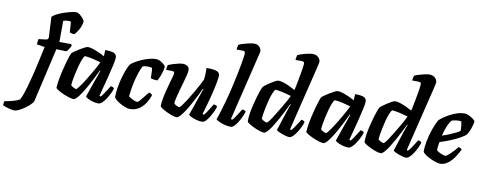

<svg xmlns="http://www.w3.org/2000/svg" viewBox="-251 -1193 4499 1786"><g transform="rotate(10 1998.5 -300.0)"><path d="M-65 200Q-72 200 -88 197Q-104 194 -122 189Q-140 184 -154.5 178.5Q-169 173 -174 168Q-174 159 -171.5 145.5Q-169 132 -167 130Q-131 125 -91 114.5Q-51 104 -26 88Q-20 78 -13 60.5Q-6 43 2.5 18.5Q11 -6 19.5 -37Q28 -68 38 -104.5Q48 -141 58 -182Q75 -255 87.5 -312.5Q100 -370 113 -430L38 -442Q38 -458 40 -472.5Q42 -487 44 -493L113 -501Q124 -503 129 -507.5Q134 -512 136 -524L126 -718Q143 -735 173.5 -750Q204 -765 238 -776Q272 -787 300.5 -793.5Q329 -800 343 -800Q363 -800 382 -785Q401 -770 414.5 -752.5Q428 -735 429 -726Q423 -684 403.5 -650Q384 -616 365 -596Q345 -596 334 -599.5Q323 -603 319 -607Q319 -614 318 -633Q317 -652 315.5 -673Q314 -694 312 -705Q306 -707 298.5 -707.5Q291 -708 285 -708Q273 -708 261.5 -705.5Q250 -703 241 -700L240 -500H350L359 -487Q352 -469 339.5 -450.5Q327 -432 318 -426L224 -429L105 87Q99 97 80.5 116Q62 135 35.5 154Q9 173 -18 186.5Q-45 200 -65 200Z M461 0Q444 0 415.5 -9Q387 -18 358 -31Q329 -44 309 -56.5Q289 -69 287 -75Q289 -112 296.5 -155.5Q304 -199 314.5 -243Q325 -287 335.5 -324Q346 -361 354.5 -385.5Q363 -410 366 -414Q371 -421 390.5 -435Q410 -449 434.5 -464Q459 -479 480 -489.5Q501 -500 511 -500Q530 -500 556.5 -491.5Q583 -483 613 -470Q643 -457 671 -441L673 -500Q737 -500 759.5 -487.5Q782 -475 782 -448Q782 -427 771 -376.5Q760 -326 740.5 -249.5Q721 -173 694 -73L705 -66Q716 -76 729.5 -96Q743 -116 757.5 -138.5Q772 -161 782 -178Q791 -178 802 -173Q813 -168 815 -163Q810 -142 796.5 -114.5Q783 -87 766 -60.5Q749 -34 730.5 -17Q712 0 696 0Q670 0 642 -8Q614 -16 594.5 -26.5Q575 -37 572 -44L622 -188Q629 -207 634.5 -223Q640 -239 647 -257.5Q654 -276 662 -301L657 -304Q641 -270 620.5 -229Q600 -188 577.5 -147.5Q555 -107 533 -73.5Q511 -40 492.5 -20Q474 0 461 0ZM469 -96Q474 -96 486.5 -112Q499 -128 517 -153.5Q535 -179 554 -211Q573 -243 592 -275Q611 -307 625.5 -334.5Q640 -362 648 -380Q596 -395 561.5 -402.5Q527 -410 496 -412Q485 -400 474 -371.5Q463 -343 453 -306Q443 -269 435 -231.5Q427 -194 422.5 -164.5Q418 -135 418 -123Q428 -113 444.5 -104.5Q461 -96 469 -96Z M990 0Q978 0 957 -7Q936 -14 912 -26Q888 -38 868 -53Q848 -68 839 -84Q839 -128 847 -177Q855 -226 868 -272Q881 -318 895 -353Q909 -388 920 -405Q929 -416 954.5 -432Q980 -448 1013.5 -463.5Q1047 -479 1084 -489.5Q1121 -500 1154 -500Q1174 -500 1194.5 -489Q1215 -478 1230 -464Q1245 -450 1246 -441Q1241 -403 1226.5 -364.5Q1212 -326 1200 -306Q1178 -306 1160 -309.5Q1142 -313 1136 -317Q1136 -325 1135.5 -344.5Q1135 -364 1134 -384Q1133 -404 1130 -413Q1120 -416 1108.5 -417Q1097 -418 1089 -418Q1077 -418 1064.5 -416.5Q1052 -415 1042 -411Q1024 -378 1010.5 -335.5Q997 -293 987.5 -250.5Q978 -208 973 -172Q968 -136 966 -116Q972 -109 987.5 -100Q1003 -91 1020.5 -84Q1038 -77 1049 -77Q1056 -77 1068 -90Q1080 -103 1094.5 -121Q1109 -139 1122 -156Q1135 -173 1144 -182Q1154 -180 1163 -174Q1172 -168 1175 -163Q1165 -130 1142.5 -92Q1120 -54 1082.5 -27Q1045 0 990 0Z M1436 0Q1419 0 1392.5 -9Q1366 -18 1338.5 -31Q1311 -44 1292.5 -56.5Q1274 -69 1272 -75Q1272 -106 1279 -145.5Q1286 -185 1296.5 -226.5Q1307 -268 1317.5 -304.5Q1328 -341 1335 -366.5Q1342 -392 1342 -398Q1342 -410 1334 -413.5Q1326 -417 1312 -417H1263Q1263 -430 1266 -443.5Q1269 -457 1270 -464Q1285 -471 1311.5 -479.5Q1338 -488 1365 -494Q1392 -500 1406 -500Q1432 -500 1450.5 -487.5Q1469 -475 1469 -450Q1469 -433 1461 -400.5Q1453 -368 1441.5 -328Q1430 -288 1418.5 -247.5Q1407 -207 1399.5 -174Q1392 -141 1392 -123Q1401 -113 1418 -104.5Q1435 -96 1443 -96Q1449 -96 1466 -118.5Q1483 -141 1506 -177Q1529 -213 1552.5 -253.5Q1576 -294 1595.5 -330Q1615 -366 1625 -388Q1629 -413 1630 -444.5Q1631 -476 1630 -500Q1681 -500 1708 -494.5Q1735 -489 1745.5 -477.5Q1756 -466 1756 -448Q1756 -427 1746.5 -376Q1737 -325 1717.5 -248.5Q1698 -172 1668 -73L1679 -66Q1690 -76 1704 -96Q1718 -116 1731.5 -139Q1745 -162 1755 -178Q1764 -178 1775.5 -173Q1787 -168 1789 -163Q1784 -142 1771 -114.5Q1758 -87 1742 -60.5Q1726 -34 1709 -17Q1692 0 1677 0Q1649 0 1620 -8Q1591 -16 1570 -26.5Q1549 -37 1546 -44L1596 -188Q1608 -223 1619 -254Q1630 -285 1636 -301L1631 -304Q1615 -270 1594.5 -229Q1574 -188 1551.5 -147.5Q1529 -107 1507 -73.5Q1485 -40 1466.5 -20Q1448 0 1436 0Z M1946 0Q1917 0 1887 -8Q1857 -16 1834.5 -27Q1812 -38 1804 -46Q1811 -61 1819.5 -89Q1828 -117 1839 -153Q1850 -189 1861 -229Q1872 -269 1882 -308Q1892 -351 1903 -398.5Q1914 -446 1923.5 -493Q1933 -540 1940.5 -581Q1948 -622 1952.5 -652.5Q1957 -683 1957 -697Q1957 -709 1949 -713Q1941 -717 1928 -717H1876Q1876 -730 1879 -743.5Q1882 -757 1884 -764Q1899 -771 1926.5 -779.5Q1954 -788 1982 -794Q2010 -800 2030 -800Q2059 -800 2077.5 -781Q2096 -762 2096 -737Q2096 -733 2091.5 -713.5Q2087 -694 2081 -671L1936 -73L1947 -66Q1958 -75 1972 -95.5Q1986 -116 2000.5 -139Q2015 -162 2025 -178Q2034 -178 2045 -173Q2056 -168 2059 -163Q2053 -142 2040.5 -114.5Q2028 -87 2012 -60.5Q1996 -34 1978.5 -17Q1961 0 1946 0Z M2260 0Q2243 0 2216 -9Q2189 -18 2162 -31Q2135 -44 2115.5 -56.5Q2096 -69 2094 -75Q2093 -111 2100 -154.5Q2107 -198 2118 -242Q2129 -286 2140 -323.5Q2151 -361 2160.5 -385.5Q2170 -410 2173 -414Q2179 -422 2197 -436Q2215 -450 2238 -464.5Q2261 -479 2280.5 -489.5Q2300 -500 2310 -500Q2329 -500 2356 -491.5Q2383 -483 2412.5 -469.5Q2442 -456 2471 -440Q2473 -449 2478.5 -474Q2484 -499 2490 -532Q2496 -565 2502 -598Q2508 -631 2512 -657.5Q2516 -684 2516 -696Q2516 -709 2508 -713Q2500 -717 2487 -717H2432Q2432 -730 2435 -742.5Q2438 -755 2440 -764Q2454 -771 2480.5 -779.5Q2507 -788 2535 -794Q2563 -800 2580 -800Q2613 -800 2633.5 -781Q2654 -762 2654 -737Q2654 -733 2649.5 -712Q2645 -691 2640 -671L2494 -73L2504 -66Q2515 -76 2529.5 -96Q2544 -116 2558.5 -139.5Q2573 -163 2583 -179Q2592 -179 2602.5 -173.5Q2613 -168 2615 -163Q2610 -142 2597 -114.5Q2584 -87 2567 -60.5Q2550 -34 2532 -17Q2514 0 2498 0Q2487 0 2467.5 -5Q2448 -10 2427.5 -17.5Q2407 -25 2392 -33Q2377 -41 2375 -46L2436 -233Q2444 -257 2450.5 -275.5Q2457 -294 2461 -301L2456 -304Q2440 -270 2419 -229Q2398 -188 2375.5 -147.5Q2353 -107 2331.5 -73.5Q2310 -40 2291 -20Q2272 0 2260 0ZM2269 -97Q2274 -97 2286.5 -112Q2299 -127 2316 -153.5Q2333 -180 2352 -211.5Q2371 -243 2390 -274.5Q2409 -306 2424 -334Q2439 -362 2447 -380Q2395 -395 2360.5 -402.5Q2326 -410 2295 -412Q2285 -400 2273.5 -372Q2262 -344 2252 -306.5Q2242 -269 2234.5 -232Q2227 -195 2222.5 -165.5Q2218 -136 2218 -123Q2224 -117 2234 -111Q2244 -105 2254 -101Q2264 -97 2269 -97Z M2821 0Q2804 0 2775.5 -9Q2747 -18 2718 -31Q2689 -44 2669 -56.5Q2649 -69 2647 -75Q2649 -112 2656.5 -155.5Q2664 -199 2674.5 -243Q2685 -287 2695.5 -324Q2706 -361 2714.5 -385.5Q2723 -410 2726 -414Q2731 -421 2750.5 -435Q2770 -449 2794.5 -464Q2819 -479 2840 -489.5Q2861 -500 2871 -500Q2890 -500 2916.5 -491.5Q2943 -483 2973 -470Q3003 -457 3031 -441L3033 -500Q3097 -500 3119.5 -487.5Q3142 -475 3142 -448Q3142 -427 3131 -376.5Q3120 -326 3100.5 -249.5Q3081 -173 3054 -73L3065 -66Q3076 -76 3089.5 -96Q3103 -116 3117.5 -138.5Q3132 -161 3142 -178Q3151 -178 3162 -173Q3173 -168 3175 -163Q3170 -142 3156.5 -114.5Q3143 -87 3126 -60.5Q3109 -34 3090.5 -17Q3072 0 3056 0Q3030 0 3002 -8Q2974 -16 2954.5 -26.5Q2935 -37 2932 -44L2982 -188Q2989 -207 2994.5 -223Q3000 -239 3007 -257.5Q3014 -276 3022 -301L3017 -304Q3001 -270 2980.5 -229Q2960 -188 2937.5 -147.5Q2915 -107 2893 -73.5Q2871 -40 2852.5 -20Q2834 0 2821 0ZM2829 -96Q2834 -96 2846.5 -112Q2859 -128 2877 -153.5Q2895 -179 2914 -211Q2933 -243 2952 -275Q2971 -307 2985.5 -334.5Q3000 -362 3008 -380Q2956 -395 2921.5 -402.5Q2887 -410 2856 -412Q2845 -400 2834 -371.5Q2823 -343 2813 -306Q2803 -269 2795 -231.5Q2787 -194 2782.5 -164.5Q2778 -135 2778 -123Q2788 -113 2804.5 -104.5Q2821 -96 2829 -96Z M3363 0Q3346 0 3319 -9Q3292 -18 3265 -31Q3238 -44 3218.5 -56.5Q3199 -69 3197 -75Q3196 -111 3203 -154.5Q3210 -198 3221 -242Q3232 -286 3243 -323.5Q3254 -361 3263.5 -385.5Q3273 -410 3276 -414Q3282 -422 3300 -436Q3318 -450 3341 -464.5Q3364 -479 3383.5 -489.5Q3403 -500 3413 -500Q3432 -500 3459 -491.5Q3486 -483 3515.5 -469.5Q3545 -456 3574 -440Q3576 -449 3581.5 -474Q3587 -499 3593 -532Q3599 -565 3605 -598Q3611 -631 3615 -657.5Q3619 -684 3619 -696Q3619 -709 3611 -713Q3603 -717 3590 -717H3535Q3535 -730 3538 -742.5Q3541 -755 3543 -764Q3557 -771 3583.5 -779.5Q3610 -788 3638 -794Q3666 -800 3683 -800Q3716 -800 3736.5 -781Q3757 -762 3757 -737Q3757 -733 3752.5 -712Q3748 -691 3743 -671L3597 -73L3607 -66Q3618 -76 3632.5 -96Q3647 -116 3661.5 -139.5Q3676 -163 3686 -179Q3695 -179 3705.5 -173.5Q3716 -168 3718 -163Q3713 -142 3700 -114.5Q3687 -87 3670 -60.5Q3653 -34 3635 -17Q3617 0 3601 0Q3590 0 3570.5 -5Q3551 -10 3530.5 -17.5Q3510 -25 3495 -33Q3480 -41 3478 -46L3539 -233Q3547 -257 3553.5 -275.5Q3560 -294 3564 -301L3559 -304Q3543 -270 3522 -229Q3501 -188 3478.5 -147.5Q3456 -107 3434.5 -73.5Q3413 -40 3394 -20Q3375 0 3363 0ZM3372 -97Q3377 -97 3389.5 -112Q3402 -127 3419 -153.5Q3436 -180 3455 -211.5Q3474 -243 3493 -274.5Q3512 -306 3527 -334Q3542 -362 3550 -380Q3498 -395 3463.5 -402.5Q3429 -410 3398 -412Q3388 -400 3376.5 -372Q3365 -344 3355 -306.5Q3345 -269 3337.5 -232Q3330 -195 3325.5 -165.5Q3321 -136 3321 -123Q3327 -117 3337 -111Q3347 -105 3357 -101Q3367 -97 3372 -97Z M3921 0Q3910 0 3886.5 -7Q3863 -14 3836 -26Q3809 -38 3786 -53Q3763 -68 3754 -84Q3754 -128 3762.5 -175.5Q3771 -223 3784.5 -266.5Q3798 -310 3812.5 -343.5Q3827 -377 3837 -394Q3847 -405 3871 -422.5Q3895 -440 3927.5 -458Q3960 -476 3997 -488Q4034 -500 4071 -500Q4087 -500 4110 -489Q4133 -478 4151.5 -464Q4170 -450 4171 -441Q4168 -421 4160.5 -395.5Q4153 -370 4143 -348Q4133 -326 4124 -313Q4106 -294 4065.5 -272Q4025 -250 3976.5 -230.5Q3928 -211 3883 -197Q3877 -164 3876 -150.5Q3875 -137 3874 -120Q3880 -112 3896 -103Q3912 -94 3930 -87.5Q3948 -81 3959 -81Q3966 -81 3978.5 -90.5Q3991 -100 4007 -115.5Q4023 -131 4038.5 -148Q4054 -165 4067 -182Q4076 -182 4086.5 -175Q4097 -168 4099 -163Q4086 -138 4069 -109.5Q4052 -81 4030 -56Q4008 -31 3981 -15.5Q3954 0 3921 0ZM3895 -260Q3929 -271 3959 -283.5Q3989 -296 4015 -308.5Q4041 -321 4059 -333Q4059 -338 4059 -343.5Q4059 -349 4059 -354Q4059 -372 4056.5 -390Q4054 -408 4050 -422Q4043 -424 4037 -424Q4031 -424 4024 -424Q4007 -424 3990 -421Q3973 -418 3958 -412Q3935 -381 3920 -341Q3905 -301 3895 -260Z"/></g></svg>

Font: Texturina Medium 12pt ExtraBold
Style: Italic
Weight: 800
Italic angle: -11°
Version: Version 1.002